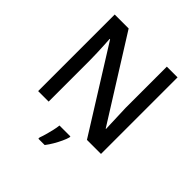

<svg xmlns="http://www.w3.org/2000/svg" viewBox="-245 -880 1266 1266"><g transform="rotate(45 388.0 -246.5)"><path d="M681 0H550L189 -577H185Q187 -551 188.5 -519Q190 -487 191.5 -452Q193 -417 193 -380V0H95V-714H225L585 -140H588Q587 -161 586 -193Q585 -225 583.5 -261.5Q582 -298 581 -330V-714H681ZM457 70Q452 89 439.5 116Q427 143 411 170.5Q395 198 377 221H318V209Q325 191 332.5 164.5Q340 138 346.5 110Q353 82 355 61H457Z"/></g></svg>

Font: Noto Sans Hebrew Medium
Style: Regular
Weight: 500
Designer: Monotype Design Team
Foundry: Monotype Imaging Inc.
Version: Version 2.003